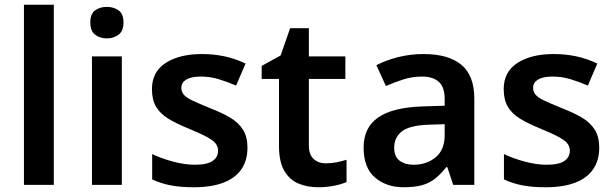

<svg xmlns="http://www.w3.org/2000/svg" viewBox="-20 -780 2588 810"><path d="M207 0H81V-760H207Z M494 -542V0H368V-542ZM431 -751Q459 -751 480 -736.5Q501 -722 501 -685Q501 -649 480 -633.5Q459 -618 431 -618Q402 -618 381.5 -633.5Q361 -649 361 -685Q361 -722 381.5 -736.5Q402 -751 431 -751Z M1024 -157Q1024 -103 998 -65.5Q972 -28 921.5 -9Q871 10 798 10Q741 10 700 2Q659 -6 622 -23V-130Q662 -111 711 -98Q760 -85 802 -85Q854 -85 877 -101Q900 -117 900 -144Q900 -160 891 -173Q882 -186 856 -200.5Q830 -215 777 -237Q725 -258 690.5 -279Q656 -300 638.5 -329.5Q621 -359 621 -404Q621 -477 679 -514.5Q737 -552 832 -552Q882 -552 926.5 -542.5Q971 -533 1016 -512L976 -419Q939 -435 902.5 -446Q866 -457 828 -457Q787 -457 766 -444.5Q745 -432 745 -410Q745 -393 755.5 -380.5Q766 -368 792.5 -355.5Q819 -343 868 -323Q917 -304 951.5 -283.5Q986 -263 1005 -233Q1024 -203 1024 -157Z M1355 -91Q1379 -91 1401 -95.5Q1423 -100 1442 -106V-12Q1422 -3 1390 3.5Q1358 10 1323 10Q1277 10 1239.5 -5.5Q1202 -21 1179.5 -59Q1157 -97 1157 -165V-447H1084V-502L1164 -546L1204 -661H1283V-542H1437V-447H1283V-166Q1283 -128 1303 -109.5Q1323 -91 1355 -91Z M1767 -552Q1872 -552 1926.5 -506.5Q1981 -461 1981 -364V0H1892L1867 -75H1863Q1840 -46 1815.5 -26.5Q1791 -7 1759.5 1.5Q1728 10 1683 10Q1610 10 1562 -31Q1514 -72 1514 -158Q1514 -242 1575.5 -284.5Q1637 -327 1762 -331L1856 -334V-361Q1856 -413 1831 -435Q1806 -457 1761 -457Q1720 -457 1682 -445Q1644 -433 1608 -417L1568 -505Q1608 -526 1659.5 -539Q1711 -552 1767 -552ZM1790 -254Q1707 -251 1675 -225.5Q1643 -200 1643 -157Q1643 -119 1666 -102Q1689 -85 1725 -85Q1780 -85 1818 -116.5Q1856 -148 1856 -210V-256Z M2508 -157Q2508 -103 2482 -65.5Q2456 -28 2405.5 -9Q2355 10 2282 10Q2225 10 2184 2Q2143 -6 2106 -23V-130Q2146 -111 2195 -98Q2244 -85 2286 -85Q2338 -85 2361 -101Q2384 -117 2384 -144Q2384 -160 2375 -173Q2366 -186 2340 -200.5Q2314 -215 2261 -237Q2209 -258 2174.5 -279Q2140 -300 2122.5 -329.5Q2105 -359 2105 -404Q2105 -477 2163 -514.5Q2221 -552 2316 -552Q2366 -552 2410.5 -542.5Q2455 -533 2500 -512L2460 -419Q2423 -435 2386.5 -446Q2350 -457 2312 -457Q2271 -457 2250 -444.5Q2229 -432 2229 -410Q2229 -393 2239.5 -380.5Q2250 -368 2276.5 -355.5Q2303 -343 2352 -323Q2401 -304 2435.5 -283.5Q2470 -263 2489 -233Q2508 -203 2508 -157Z"/></svg>

Font: Noto Sans Cham SemiBold
Style: Regular
Weight: 600
Version: Version 2.002